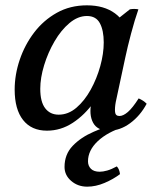

<svg xmlns="http://www.w3.org/2000/svg" viewBox="-20 -475 590 720"><path d="M307 225Q272 225 247 203.5Q222 182 222 151Q222 104 252.5 72Q283 40 331.5 19Q380 -2 433 -17L447 0Q383 20 346.5 54.5Q310 89 310 130Q310 147 321 158Q332 169 354 169Q366 169 382 164.5Q398 160 418 149Q423 154 426 161.5Q429 169 430 178Q405 197 372 211Q339 225 307 225ZM388 15Q345 15 329 -15Q313 -45 323 -92L340 -172L375 -241L385 -375L467 -440Q483 -443 499 -440Q485 -400 471.5 -349Q458 -298 450 -260L414 -92Q410 -70 411.5 -55Q413 -40 428 -40Q442 -40 459.5 -55Q477 -70 500 -106Q509 -102 516 -97.5Q523 -93 530 -86Q506 -41 468 -13Q430 15 388 15ZM156 15Q98 15 66.5 -25Q35 -65 35 -139Q35 -195 54 -251Q73 -307 108 -353Q143 -399 193 -427Q243 -455 306 -455Q370 -455 411 -425Q452 -395 459 -345L406 -313Q406 -257 386.5 -199Q367 -141 332.5 -92.5Q298 -44 253 -14.5Q208 15 156 15ZM200 -45Q236 -45 266.5 -71Q297 -97 320 -138.5Q343 -180 356 -227Q369 -274 369 -316Q369 -361 354.5 -388Q340 -415 306 -415Q272 -415 240.5 -388.5Q209 -362 184.5 -320Q160 -278 145.5 -230.5Q131 -183 131 -142Q131 -93 149.5 -69Q168 -45 200 -45Z"/></svg>

Font: Poltawski Nowy
Style: Italic
Weight: 400
Italic angle: -12°
Designer: Adam Pótawski, Mateusz Machalski, Borys Kosmynka, Ania Wieluska
Foundry: Capitalics.wtf
Version: Version 1.001;gftools[0.9.25]